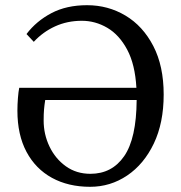

<svg xmlns="http://www.w3.org/2000/svg" viewBox="-20 -704 697 739"><path d="M47 -278Q47 -301 49 -326.5Q51 -352 54 -366H505Q500 -456 469.5 -513Q439 -570 393 -597Q347 -624 295 -624Q239 -624 192 -602.5Q145 -581 110 -543L82 -573Q120 -623 178 -653.5Q236 -684 315 -684Q396 -684 463 -644Q530 -604 570 -527Q610 -450 610 -340Q610 -231 572 -151.5Q534 -72 469.5 -28.5Q405 15 327 15Q243 15 180 -19.5Q117 -54 82 -119.5Q47 -185 47 -278ZM328 -35Q411 -35 458 -103Q505 -171 506 -319H154Q151 -300 149.5 -283Q148 -266 148 -240Q148 -187 170.5 -140Q193 -93 233.5 -64Q274 -35 328 -35Z"/></svg>

Font: Source Serif Pro
Style: Regular
Weight: 400
Designer: Frank Grießhammer
Foundry: Adobe Systems Incorporated
Version: Version 3.001;hotconv 1.0.111;makeotfexe 2.5.65597